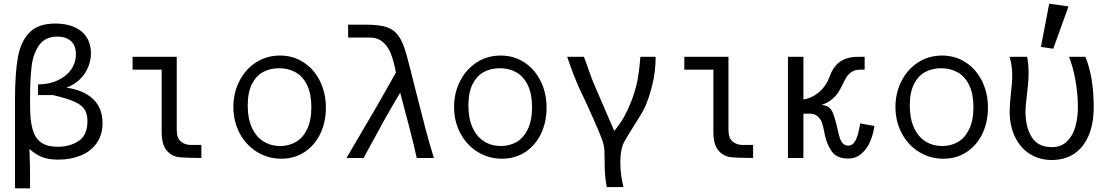

<svg xmlns="http://www.w3.org/2000/svg" viewBox="-20 -859 6040 1044"><path d="M281.5 -731Q341.5 -731 385 -711.5Q428.5 -692 451.5 -655.8Q474.5 -619.5 474.5 -570.5Q474.5 -530 458.8 -492.8Q443 -455.5 413 -426.5Q383 -397.5 341 -382.5Q434 -369.5 485.8 -320.8Q537.5 -272 537.5 -190Q537.5 -125.5 505.8 -80.8Q474 -36 419.5 -13.5Q365 9 297 9Q243.5 9 208.8 -5Q174 -19 140 -49Q143.5 39.5 143.5 108V165H61.5V-314Q61.5 -459 77.2 -546.8Q93 -634.5 140.8 -682.8Q188.5 -731 281.5 -731ZM455.5 -201Q455.5 -240.5 439.2 -264.8Q423 -289 384 -306.5Q345 -324 272 -341Q269.5 -342 264.8 -342Q260 -342 249.5 -342H186.5V-400Q244.5 -400 291.5 -421Q338.5 -442 365.5 -479.2Q392.5 -516.5 392.5 -564Q392.5 -613 364.8 -636.5Q337 -660 292.5 -660Q225.5 -660 192.8 -613.5Q160 -567 151.8 -497.8Q143.5 -428.5 143.5 -321.5V-286Q143.5 -206.5 156.5 -158Q169.5 -109.5 202.2 -85.2Q235 -61 294 -61Q360 -61 407.8 -92.5Q455.5 -124 455.5 -201Z M859 -142V-480H701V-550H941V-154Q941 -108.5 963.2 -89.8Q985.5 -71 1016 -71H1075V0Q1048 0 1005.8 -1.2Q963.5 -2.5 948 -5Q908 -12.5 883.5 -44.5Q859 -76.5 859 -142Z M1249 -277.5Q1249 -354 1281.8 -418.2Q1314.5 -482.5 1372.2 -519.8Q1430 -557 1502.5 -557Q1574.5 -557 1631.2 -519.8Q1688 -482.5 1720 -417.8Q1752 -353 1752 -273Q1752 -195.5 1721.8 -132.2Q1691.5 -69 1636.5 -32.5Q1581.5 4 1509.5 4Q1437 4 1377.2 -33Q1317.5 -70 1283.2 -134.5Q1249 -199 1249 -277.5ZM1673 -276.5Q1673 -348 1650.2 -395.5Q1627.5 -443 1588 -465.5Q1548.5 -488 1497.5 -488Q1450 -488 1411.8 -468Q1373.5 -448 1350.2 -402.8Q1327 -357.5 1327 -285.5Q1327 -214 1350 -164.2Q1373 -114.5 1413 -89.8Q1453 -65 1503.5 -65Q1550.5 -65 1588.8 -87Q1627 -109 1650 -156.5Q1673 -204 1673 -276.5Z M2133 -465Q2121 -525.5 2106 -565.5Q2091 -605.5 2062.2 -630.2Q2033.5 -655 1987 -655H1873V-725H1966Q2039.5 -725 2080.5 -712Q2121.5 -699 2146.2 -665Q2171 -631 2190 -563Q2210 -489.5 2238.5 -373.5Q2273 -237 2292.8 -162Q2312.5 -87 2339 0H2246Q2232 -64 2205.5 -167.5Q2179 -271 2156 -355Q2109 -277 2065.5 -198.8Q2022 -120.5 1957 0H1864Q1962 -166 2016.2 -259.5Q2070.5 -353 2133 -465Z M2449 -277.5Q2449 -354 2481.8 -418.2Q2514.5 -482.5 2572.2 -519.8Q2630 -557 2702.5 -557Q2774.5 -557 2831.2 -519.8Q2888 -482.5 2920 -417.8Q2952 -353 2952 -273Q2952 -195.5 2921.8 -132.2Q2891.5 -69 2836.5 -32.5Q2781.5 4 2709.5 4Q2637 4 2577.2 -33Q2517.5 -70 2483.2 -134.5Q2449 -199 2449 -277.5ZM2873 -276.5Q2873 -348 2850.2 -395.5Q2827.5 -443 2788 -465.5Q2748.5 -488 2697.5 -488Q2650 -488 2611.8 -468Q2573.5 -448 2550.2 -402.8Q2527 -357.5 2527 -285.5Q2527 -214 2550 -164.2Q2573 -114.5 2613 -89.8Q2653 -65 2703.5 -65Q2750.5 -65 2788.8 -87Q2827 -109 2850 -156.5Q2873 -204 2873 -276.5Z M3267.5 6Q3267.5 -21.5 3266.5 -39.5Q3265.5 -57.5 3262 -73Q3257 -98.5 3210.5 -203.8Q3164 -309 3139 -360Q3123.5 -390 3102.2 -445Q3081 -500 3064 -550H3155Q3168 -517.5 3179.5 -483Q3197.5 -430 3209 -404L3320 -147Q3353 -187 3373.5 -224Q3394 -261 3413 -309Q3432 -357.5 3443.5 -409Q3455 -460.5 3462 -550H3545Q3545 -471 3527 -397.8Q3509 -324.5 3486 -275Q3478.5 -258.5 3460.8 -229.2Q3443 -200 3424.5 -171Q3406.5 -142.5 3390 -115Q3373.5 -87.5 3368 -75Q3361 -58.5 3357 -33.2Q3353 -8 3353 24Q3353 89.5 3370 158H3279Q3271.5 116.5 3269.5 82.5Q3267.5 48.5 3267.5 6Z M3859 -142V-480H3701V-550H3941V-154Q3941 -108.5 3963.2 -89.8Q3985.5 -71 4016 -71H4075V0Q4048 0 4005.8 -1.2Q3963.5 -2.5 3948 -5Q3908 -12.5 3883.5 -44.5Q3859 -76.5 3859 -142Z M4465.5 -123 4462 -141Q4456.5 -170.5 4449.8 -190.8Q4443 -211 4426.5 -226Q4410 -241 4381.5 -241H4348.5V0H4264.5V-550H4348.5V-318Q4396.5 -326 4434.8 -359Q4473 -392 4490.5 -441Q4510 -497 4547.8 -523.5Q4585.5 -550 4643.5 -550H4681.5V-480H4654.5Q4630 -480 4612.5 -469Q4595 -458 4584 -441.5Q4573 -425 4562.5 -401Q4550.5 -376 4538.2 -356.8Q4526 -337.5 4503.5 -318.8Q4481 -300 4447.5 -288.5Q4472 -286 4485.5 -276.8Q4499 -267.5 4507.8 -247.2Q4516.5 -227 4527.5 -185Q4530.5 -174.5 4534 -157.5Q4540 -129 4545.8 -110.8Q4551.5 -92.5 4562.8 -79.8Q4574 -67 4591.5 -67Q4612.5 -67 4625.2 -85Q4638 -103 4644.5 -127.2Q4651 -151.5 4657.5 -188L4734.5 -174Q4729.5 -133.5 4713 -93Q4696.5 -52.5 4666 -24.8Q4635.5 3 4591.5 3Q4529.5 3 4502.8 -35.8Q4476 -74.5 4465.5 -123Z M4849 -277.5Q4849 -354 4881.8 -418.2Q4914.5 -482.5 4972.2 -519.8Q5030 -557 5102.5 -557Q5174.5 -557 5231.2 -519.8Q5288 -482.5 5320 -417.8Q5352 -353 5352 -273Q5352 -195.5 5321.8 -132.2Q5291.5 -69 5236.5 -32.5Q5181.5 4 5109.5 4Q5037 4 4977.2 -33Q4917.5 -70 4883.2 -134.5Q4849 -199 4849 -277.5ZM5273 -276.5Q5273 -348 5250.2 -395.5Q5227.5 -443 5188 -465.5Q5148.5 -488 5097.5 -488Q5050 -488 5011.8 -468Q4973.5 -448 4950.2 -402.8Q4927 -357.5 4927 -285.5Q4927 -214 4950 -164.2Q4973 -114.5 5013 -89.8Q5053 -65 5103.5 -65Q5150.5 -65 5188.8 -87Q5227 -109 5250 -156.5Q5273 -204 5273 -276.5Z M5470 -254Q5470 -289 5477 -353Q5479.5 -376.5 5481.8 -401.2Q5484 -426 5484 -447.5Q5484 -501.5 5470 -550H5565Q5573 -510 5573 -462Q5573 -433 5570.5 -406.2Q5568 -379.5 5563.5 -339.5Q5556 -281.5 5556 -254Q5556 -167.5 5590.2 -113.2Q5624.5 -59 5699 -59Q5750.5 -59 5782.2 -90.5Q5814 -122 5827.5 -171Q5841 -220 5841 -276Q5841 -346.5 5828.2 -419.8Q5815.5 -493 5793 -550H5882Q5927 -439.5 5927 -276Q5927 -188.5 5900.2 -123.8Q5873.5 -59 5822.2 -24Q5771 11 5699 11Q5632.5 11 5580.5 -21.5Q5528.5 -54 5499.2 -114.2Q5470 -174.5 5470 -254ZM5790 -824 5707 -594 5640 -604 5685 -839Z"/></svg>

Font: JuliaMono
Style: Regular
Weight: 400
Monospace: yes
Designer: cormullion
Foundry: corm
Version: Version 0.055; ttfautohint (v1.8.4)